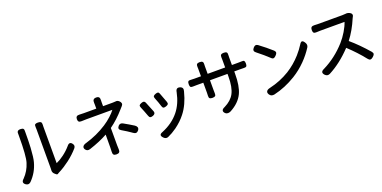

<svg xmlns="http://www.w3.org/2000/svg" viewBox="-14 -1701 5311 2669"><g transform="rotate(-20 2641.5 -366.5)"><path d="M508 14 488 -3Q474 -14 467.5 -31.5Q461 -49 464 -65Q465 -73 465 -89V-379V-669Q465 -675 464 -687Q464 -697 464 -702Q461 -729 473 -739Q484 -748 513 -748Q545 -748 557.5 -736.5Q570 -725 568 -695Q567 -687 567 -669V-128Q622 -152 681 -196Q743 -242 792 -299Q834 -353 870 -302Q894 -270 868 -238Q807 -167 720 -100Q640 -39 560 2Q553 5 543 11Q538 15 536 16Q523 26 508 14ZM63 1Q8 -37 62 -83Q141 -164 175 -275Q204 -362 204 -666Q204 -674 204 -681Q200 -715 211.5 -730Q223 -745 255 -745Q286 -745 297 -732.5Q308 -720 305 -689Q305 -678 305 -667Q305 -551 300 -452Q291 -306 274 -248Q236 -107 134 -5Q101 26 63 1Z M1392 42Q1361 42 1349.5 28.5Q1338 15 1340 -16Q1342 -56 1342 -74Q1342 -205 1343 -268Q1230 -205 1071 -153Q1025 -138 1001 -175Q984 -201 999 -223Q1013 -242 1047 -251Q1221 -302 1364 -395Q1423 -433 1475 -481Q1523 -525 1548 -560H1356H1164Q1143 -560 1091 -558Q1064 -557 1052 -568Q1040 -579 1040 -606Q1040 -658 1095 -654Q1143 -652 1162 -652H1344V-710Q1344 -728 1343 -737Q1341 -768 1353 -783Q1365 -798 1395 -798Q1424 -798 1435.5 -783.5Q1447 -769 1445 -738Q1444 -728 1444 -710V-652H1587Q1603 -652 1629 -654Q1657 -660 1683 -635Q1700 -619 1703 -600Q1705 -581 1690 -565Q1685 -559 1674 -547Q1663 -535 1658 -529Q1553 -409 1442 -330V-74Q1442 -54 1444 -14Q1446 15 1433.5 28.5Q1421 42 1392 42ZM1709 -161Q1702 -166 1689 -175Q1655 -198 1638 -209Q1619 -222 1579 -245Q1572 -249 1569 -251Q1519 -279 1555 -321Q1583 -353 1622 -332Q1698 -290 1768 -246Q1791 -230 1797 -211Q1802 -190 1786 -169Q1754 -127 1709 -161Z M2083 45Q2056 18 2059 -0.5Q2062 -19 2098 -32Q2257 -97 2352 -215Q2438 -321 2472 -485Q2482 -551 2539 -532Q2590 -516 2572 -461Q2572 -460 2571 -457Q2526 -278 2434 -162Q2372 -82 2281 -16Q2213 32 2149 60Q2113 75 2083 45ZM2010 -283Q1995 -288 1987 -311Q1973 -351 1958 -388Q1940 -434 1931 -454Q1920 -478 1928 -491Q1935 -502 1962 -512Q1985 -520 1996 -517Q2010 -514 2019 -495Q2046 -433 2080 -345Q2095 -305 2049 -288Q2024 -279 2010 -283ZM2228 -345Q2213 -350 2206 -374Q2200 -394 2184 -440Q2166 -486 2158 -507Q2148 -530 2156 -543Q2164 -555 2190 -564Q2213 -572 2224 -569Q2237 -567 2245 -547Q2281 -456 2299 -403Q2306 -381 2298 -369Q2291 -359 2267 -350Q2241 -341 2228 -345Z M3044 33Q3021 33 3006 19Q2980 -6 2987 -28Q2993 -48 3029 -63Q3132 -114 3176 -195Q3223 -282 3223 -443V-482H2964V-335Q2964 -302 2965 -288Q2966 -260 2954.5 -250Q2943 -240 2914 -240Q2885 -240 2873.5 -250Q2862 -260 2863.5 -288Q2865 -316 2865 -335V-482H2769Q2727 -482 2710 -481Q2684 -480 2675 -491Q2667 -501 2667 -530Q2667 -560 2676 -570Q2686 -582 2713 -579Q2747 -577 2769 -577H2865V-690Q2865 -707 2864 -715Q2862 -744 2873.5 -756Q2885 -768 2914 -768Q2944 -768 2956 -755.5Q2968 -743 2965 -713Q2964 -706 2964 -690V-577H3093H3223V-691Q3223 -713 3222 -723Q3220 -753 3232 -764.5Q3244 -776 3274 -776Q3304 -776 3315.5 -764.5Q3327 -753 3324 -723Q3323 -713 3323 -691V-577H3415Q3450 -577 3465 -578Q3494 -581 3503.5 -570.5Q3513 -560 3513 -530Q3513 -501 3504 -491Q3495 -480 3468 -481Q3453 -482 3416 -482H3323V-449Q3323 -265 3275 -163Q3221 -49 3085 23Q3065 33 3044 33Z M3666 -17Q3646 -47 3660 -69Q3673 -89 3711 -97Q3872 -134 4010 -218Q4124 -289 4216 -392Q4274 -458 4312 -519Q4333 -555 4351.5 -553Q4370 -551 4391 -514Q4410 -481 4392 -449Q4334 -357 4254 -276Q4167 -188 4066 -126Q3908 -29 3739 10Q3690 20 3666 -17ZM3867 -483Q3799 -548 3696 -629Q3654 -660 3693 -702Q3709 -720 3724 -723Q3739 -726 3758 -714Q3809 -675 3856 -638Q3863 -632 3877 -620Q3925 -581 3944 -563Q3962 -545 3960 -528Q3958 -512 3938 -492Q3917 -470 3903 -468Q3886 -464 3867 -483Z M4489 -8Q4439 -59 4508 -89Q4696 -182 4843 -346Q4894 -403 4937.5 -475.5Q4981 -548 4999 -605H4639Q4620 -605 4582 -603Q4554 -601 4543 -612.5Q4532 -624 4532 -653.5Q4532 -683 4546 -695Q4560 -707 4590 -705Q4626 -703 4639 -703H4821H5003Q5032 -703 5056 -706Q5068 -709 5087 -704Q5106 -699 5120 -689L5123 -687Q5136 -677 5139 -663.5Q5142 -650 5134 -636Q5130 -629 5123 -615Q5056 -455 4963 -335Q5087 -230 5214 -83Q5231 -62 5227 -46Q5223 -31 5201 -11Q5177 10 5159 9.5Q5141 9 5123 -15Q5026 -138 4897 -258Q4737 -88 4560 4Q4520 23 4489 -8Z"/></g></svg>

Font: GenSenRounded JP M
Style: Regular
Weight: 500
Version: Version 1.501;PS 1;hotconv 16.6.51;makeotf.lib2.5.65220